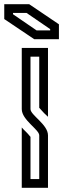

<svg xmlns="http://www.w3.org/2000/svg" viewBox="-62 -895 300 915"><path d="M125 -250V-41.7H83.3V-242.7C83.3 -243.8 83.3 -243.8 82.3 -243.8C68 -262.8 48.8 -278 41.7 -287.5V0H166.7V-250C166.7 -302.1 83.3 -346.1 83.3 -375V-625H125V-381.2C129.2 -377.1 136.5 -368.8 147.9 -356.2C157.3 -347.9 163.5 -341.7 166.7 -338.5V-666.7H41.7V-375C41.7 -323.2 125 -277.7 125 -250ZM-41.7 -804.2 101 -708.3H218.8V-779.2L77.1 -875H-41.7ZM177.1 -750H112.5L0 -827.1V-833.3H64.6L177.1 -756.2Z"/></svg>

Font: Sportrop
Style: Regular
Weight: 500
Version: Version 0.9